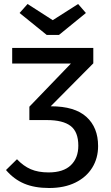

<svg xmlns="http://www.w3.org/2000/svg" viewBox="-20 -929 556 961"><path d="M226 12Q153 12 101 -10Q49 -32 10 -78L65 -132Q97 -98 134 -82Q171 -66 223 -66Q297 -66 334.5 -102Q372 -138 372 -200Q372 -269 333.5 -298.5Q295 -328 215 -328H127L207 -397H235Q354 -397 412.5 -344Q471 -291 471 -198Q471 -137 441.5 -89.5Q412 -42 357 -15Q302 12 226 12ZM127 -328V-395L335 -611H41V-689H447V-612L197 -360ZM244 -828 371 -909 410 -864 275 -754H214L78 -864L118 -909Z"/></svg>

Font: Fira Sans Variable
Style: Regular
Weight: 400
Designer: Carrois Corporate & Edenspiekermann AG
Foundry: Carrois Corporate GbR & Edenspiekermann AG
Version: Version 4.202